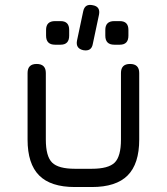

<svg xmlns="http://www.w3.org/2000/svg" viewBox="-20 -753 671 773"><path d="M315 -551Q284 -558 290 -589.5L315 -707.5Q321.5 -739 353.5 -732Q385 -726.5 378.5 -693.5L353.5 -575.5Q348 -545 315 -551ZM91 -191V-459Q91 -495.5 127.5 -495.5Q164.5 -495.5 164.5 -459V-191Q164.5 -123.5 189.8 -98.5Q215 -73.5 281.5 -73.5H349.5Q416.5 -73.5 441.8 -98.5Q467 -123.5 467 -191V-459Q467 -495.5 503.5 -495.5Q540.5 -495.5 540.5 -459V-191Q540.5 -93.5 494 -46.8Q447.5 0 349.5 0H281.5Q184 0 137.5 -46.8Q91 -93.5 91 -191ZM201.5 -573Q165.5 -573 165.5 -609.5V-632.5Q165.5 -668 201.5 -668H224Q258.5 -668 258.5 -632.5V-609.5Q258.5 -573 224 -573ZM440 -573Q404 -573 404 -609.5V-632.5Q404 -668 440 -668H462.5Q497 -668 497 -632.5V-609.5Q497 -573 462.5 -573Z"/></svg>

Font: Jura Light SemiBold
Style: Regular
Weight: 600
Version: Version 5.106